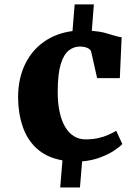

<svg xmlns="http://www.w3.org/2000/svg" viewBox="-20 -704 611 850"><path d="M60 -273.5Q60.5 -355 90 -417.5Q119.5 -480 173.8 -518.5Q228 -557 301 -566.5L310.5 -684.5H395.5L386.5 -567.5Q420 -565 444.5 -558.5Q469 -552 486.8 -546.2Q504.5 -540.5 518.5 -539L510.5 -358H410L384 -473.5Q382 -482.5 374.2 -487.8Q366.5 -493 356 -495.5Q345.5 -498 334 -498Q306 -498 283.8 -480Q261.5 -462 248.8 -419.5Q236 -377 235.5 -303Q235 -249.5 243.8 -209Q252.5 -168.5 268.8 -141.5Q285 -114.5 307.8 -100.8Q330.5 -87 358.5 -87Q389.5 -87 414.2 -92.5Q439 -98 459 -106.8Q479 -115.5 494.5 -125L521.5 -66.5Q510.5 -54 485 -37.2Q459.5 -20.5 423.8 -7Q388 6.5 343.5 10.5L334 126H246.5L256.5 6Q187.5 -6.5 144.2 -45.2Q101 -84 80.8 -142.8Q60.5 -201.5 60 -273.5Z"/></svg>

Font: Merriweather 20pt Black
Style: Regular
Weight: 900
Version: Version 2.100